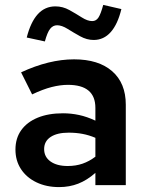

<svg xmlns="http://www.w3.org/2000/svg" viewBox="-20 -755 597 783"><path d="M221 8Q169 8 128.5 -11.5Q88 -31 65.5 -65.5Q43 -100 43 -145Q43 -191 66.5 -224Q90 -257 133.5 -275Q177 -293 237 -293Q270 -293 302.5 -286Q335 -279 369 -263V-315Q369 -362 341 -385.5Q313 -409 257 -409Q226 -409 190.5 -400Q155 -391 111 -370L66 -460Q180 -513 282 -513Q382 -513 437.5 -464.5Q493 -416 493 -328V0H369V-50Q335 -20 299 -6Q263 8 221 8ZM160 -147Q160 -115 186 -96.5Q212 -78 256 -78Q289 -78 316.5 -87.5Q344 -97 369 -116V-193Q343 -204 316.5 -209Q290 -214 260 -214Q213 -214 186.5 -196.5Q160 -179 160 -147ZM163 -586 89 -602Q105 -665 134 -697Q163 -729 206 -729Q236 -729 263 -714Q290 -699 313.5 -684Q337 -669 356 -669Q372 -669 381.5 -683.5Q391 -698 401 -735L475 -718Q460 -656 431.5 -624Q403 -592 362 -592Q334 -592 307 -607Q280 -622 256 -637Q232 -652 213 -652Q196 -652 184.5 -637.5Q173 -623 163 -586Z"/></svg>

Font: Red Hat Text SemiBold
Style: Regular
Weight: 600
Designer: Pentagram, MCKL
Foundry: MCKL
Version: Version 1.030